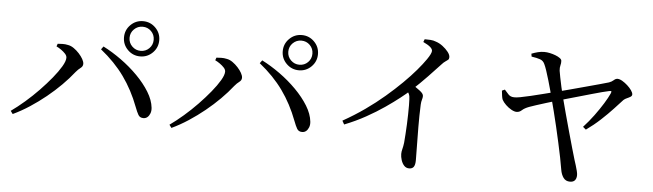

<svg xmlns="http://www.w3.org/2000/svg" viewBox="-50 -966 4099 1205"><g transform="rotate(5 2000.0 -364.0)"><path d="M812 -509Q766 -509 733.5 -541.5Q701 -574 701 -620Q701 -666 733.5 -698.5Q766 -731 812 -731Q858 -731 890.5 -698.5Q923 -666 923 -620Q923 -574 890.5 -541.5Q858 -509 812 -509ZM33 -98Q74 -127 118.5 -165.5Q163 -204 204 -246.5Q245 -289 278.5 -330Q312 -371 332 -405Q352 -439 352 -460Q352 -473 341 -485Q330 -497 314.5 -508Q299 -519 284 -526L290 -543Q303 -544 320.5 -544.5Q338 -545 355 -541Q374 -538 392.5 -525Q411 -512 426.5 -495Q442 -478 451.5 -461Q461 -444 461 -431Q461 -415 446.5 -404.5Q432 -394 417 -376Q384 -334 342 -292Q300 -250 252 -211Q204 -172 152 -138Q100 -104 47 -79ZM866 -125Q844 -125 834 -142Q824 -159 812 -191Q773 -294 713.5 -377Q654 -460 564 -532L578 -551Q635 -522 692 -481Q749 -440 797 -391.5Q845 -343 876 -292.5Q907 -242 912 -194Q914 -174 908 -158.5Q902 -143 891.5 -134Q881 -125 866 -125ZM812 -544Q844 -544 866 -566Q888 -588 888 -620Q888 -652 866 -674Q844 -696 812 -696Q781 -696 758.5 -674Q736 -652 736 -620Q736 -588 758.5 -566Q781 -544 812 -544Z M1812 -509Q1766 -509 1733.5 -541.5Q1701 -574 1701 -620Q1701 -666 1733.5 -698.5Q1766 -731 1812 -731Q1858 -731 1890.5 -698.5Q1923 -666 1923 -620Q1923 -574 1890.5 -541.5Q1858 -509 1812 -509ZM1033 -98Q1074 -127 1118.5 -165.5Q1163 -204 1204 -246.5Q1245 -289 1278.5 -330Q1312 -371 1332 -405Q1352 -439 1352 -460Q1352 -473 1341 -485Q1330 -497 1314.5 -508Q1299 -519 1284 -526L1290 -543Q1303 -544 1320.5 -544.5Q1338 -545 1355 -541Q1374 -538 1392.5 -525Q1411 -512 1426.5 -495Q1442 -478 1451.5 -461Q1461 -444 1461 -431Q1461 -415 1446.5 -404.5Q1432 -394 1417 -376Q1384 -334 1342 -292Q1300 -250 1252 -211Q1204 -172 1152 -138Q1100 -104 1047 -79ZM1866 -125Q1844 -125 1834 -142Q1824 -159 1812 -191Q1773 -294 1713.5 -377Q1654 -460 1564 -532L1578 -551Q1635 -522 1692 -481Q1749 -440 1797 -391.5Q1845 -343 1876 -292.5Q1907 -242 1912 -194Q1914 -174 1908 -158.5Q1902 -143 1891.5 -134Q1881 -125 1866 -125ZM1812 -544Q1844 -544 1866 -566Q1888 -588 1888 -620Q1888 -652 1866 -674Q1844 -696 1812 -696Q1781 -696 1758.5 -674Q1736 -652 1736 -620Q1736 -588 1758.5 -566Q1781 -544 1812 -544Z M2112 -218Q2185 -259 2249.5 -304.5Q2314 -350 2370 -398Q2426 -446 2472 -491.5Q2518 -537 2552 -577Q2586 -617 2608 -649Q2634 -687 2634 -703Q2634 -715 2619.5 -727.5Q2605 -740 2575 -754L2582 -772Q2600 -772 2618.5 -771Q2637 -770 2654 -763Q2676 -756 2697 -740Q2718 -724 2732 -706Q2746 -688 2746 -673Q2746 -662 2740 -656.5Q2734 -651 2723.5 -644.5Q2713 -638 2699 -622Q2668 -589 2624 -542.5Q2580 -496 2522 -443Q2501 -424 2463 -394Q2425 -364 2373.5 -328.5Q2322 -293 2259 -258Q2196 -223 2125 -195ZM2555 44Q2536 44 2523.5 30.5Q2511 17 2504.5 -3.5Q2498 -24 2498 -42Q2498 -57 2502.5 -73.5Q2507 -90 2510 -114Q2512 -137 2514 -167.5Q2516 -198 2517.5 -230.5Q2519 -263 2519.5 -294Q2520 -325 2520 -349.5Q2520 -374 2519 -387Q2519 -408 2512.5 -422Q2506 -436 2490 -455L2526 -485Q2555 -466 2578.5 -448.5Q2602 -431 2602 -416Q2602 -405 2598 -392.5Q2594 -380 2593 -361Q2590 -290 2590.5 -220Q2591 -150 2592 -95Q2593 -40 2593 -11Q2593 18 2584 31Q2575 44 2555 44Z M3568 39Q3541 39 3526.5 19Q3512 -1 3507 -32Q3502 -63 3493.5 -106Q3485 -149 3474 -198Q3463 -247 3451.5 -297Q3440 -347 3428.5 -391.5Q3417 -436 3408 -470Q3403 -491 3395 -520.5Q3387 -550 3377.5 -582.5Q3368 -615 3359 -642Q3350 -669 3343 -683Q3334 -703 3314 -710Q3294 -717 3260 -722L3257 -740Q3277 -748 3297 -753Q3317 -758 3337 -758Q3354 -758 3372.5 -754Q3391 -750 3408 -743.5Q3425 -737 3436.5 -728.5Q3448 -720 3448 -711Q3449 -697 3445 -683Q3441 -669 3443 -649Q3445 -635 3450.5 -607.5Q3456 -580 3463 -548Q3470 -516 3477 -489Q3490 -438 3505.5 -381.5Q3521 -325 3536 -270.5Q3551 -216 3564 -171Q3577 -126 3585 -99Q3590 -84 3595.5 -66Q3601 -48 3605 -32Q3609 -16 3609 -6Q3609 15 3599 27Q3589 39 3568 39ZM3620 -311Q3655 -349 3685.5 -390.5Q3716 -432 3739.5 -470Q3763 -508 3775 -535Q3780 -547 3777 -549Q3774 -551 3764 -549Q3748 -546 3720 -538.5Q3692 -531 3656.5 -521Q3621 -511 3583 -500Q3545 -489 3509 -479Q3473 -469 3446 -461Q3415 -452 3379.5 -441Q3344 -430 3314.5 -420.5Q3285 -411 3272 -406Q3243 -395 3228.5 -381.5Q3214 -368 3196 -368Q3182 -368 3163 -378.5Q3144 -389 3127.5 -405Q3111 -421 3103 -436Q3099 -445 3097 -460Q3095 -475 3093 -493L3111 -501Q3123 -487 3136.5 -472.5Q3150 -458 3173 -458Q3184 -457 3211.5 -462Q3239 -467 3276.5 -476Q3314 -485 3355.5 -495.5Q3397 -506 3436 -516Q3469 -524 3516.5 -537Q3564 -550 3613 -563Q3662 -576 3701.5 -587Q3741 -598 3758 -603Q3775 -609 3786.5 -619.5Q3798 -630 3809 -630Q3823 -630 3840 -620Q3857 -610 3873 -595.5Q3889 -581 3899.5 -566Q3910 -551 3910 -540Q3910 -531 3900.5 -525Q3891 -519 3879 -514Q3867 -509 3858 -501Q3836 -477 3803 -441.5Q3770 -406 3728.5 -367.5Q3687 -329 3639 -295Z"/></g></svg>

Font: Noto Serif SC ExtraLight Medium
Style: Regular
Weight: 500
Version: Version 2.002-H1;hotconv 1.1.0;makeotfexe 2.6.0